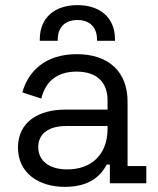

<svg xmlns="http://www.w3.org/2000/svg" viewBox="-20 -714 615 748"><path d="M233 14C334 14 375 -34 396 -73H408V0H550V-67H477V-318C477 -435 403 -503 279 -503C156 -503 90 -436 67 -354L141 -330C156 -393 199 -435 278 -435C359 -435 399 -392 399 -323V-287H234C129 -287 50 -238 50 -139C50 -41 129 14 233 14ZM129 -141C129 -196 174 -223 237 -223H399V-212C399 -112 336 -54 242 -54C174 -54 129 -86 129 -141ZM135 -555H205V-560C205 -604 230 -636 282 -636C333 -636 358 -604 358 -560V-555H428V-561C428 -645 370 -694 282 -694C193 -694 135 -645 135 -561Z"/></svg>

Font: Meta Space
Style: Regular
Weight: 400
Designer: Meta Pool / Florian Karsten
Foundry: Meta Pool / Florian Karsten
Version: Version 2.000;Glyphs 3.1.1 (3137)